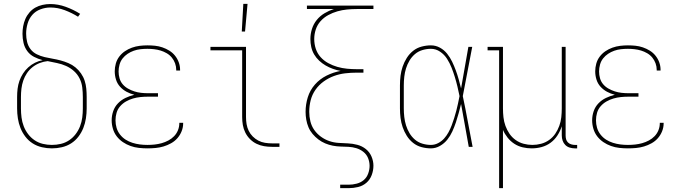

<svg xmlns="http://www.w3.org/2000/svg" viewBox="-20 -764 3540 999"><path d="M250 8Q224 8 198 2Q172 -4 150 -18Q128 -32 112 -53Q96 -74 86.5 -98Q77 -122 73 -148Q69 -174 69 -200V-259Q69 -281 71.5 -302Q74 -323 81 -343Q88 -363 99.5 -381Q111 -399 127 -413.5Q143 -428 162 -437.5Q181 -447 202 -451Q179 -457 157.5 -468Q136 -479 122 -498Q108 -517 102.5 -540.5Q97 -564 97 -588Q97 -608 100.5 -627.5Q104 -647 112 -665.5Q120 -684 133.5 -699.5Q147 -715 164 -724.5Q181 -734 201 -738.5Q221 -743 241 -743Q282 -743 322 -728.5Q362 -714 397 -692L386 -677Q354 -697 317 -711Q280 -725 242 -725Q216 -725 190.5 -715.5Q165 -706 148 -686.5Q131 -667 123.5 -641Q116 -615 116 -589Q116 -567 121 -546Q126 -525 139 -508Q152 -491 171.5 -481.5Q191 -472 212 -467Q233 -462 254 -458.5Q275 -455 295.5 -449.5Q316 -444 336 -435.5Q356 -427 372.5 -413.5Q389 -400 401.5 -382Q414 -364 420.5 -344Q427 -324 429 -302.5Q431 -281 431 -259V-200Q431 -174 427 -148Q423 -122 413.5 -98Q404 -74 388 -53Q372 -32 350 -18Q328 -4 302 2Q276 8 250 8ZM250 -10Q274 -10 297 -15.5Q320 -21 339.5 -34Q359 -47 373.5 -66Q388 -85 396.5 -107Q405 -129 408 -152.5Q411 -176 411 -200V-259Q411 -284 408 -309Q405 -334 394 -356Q383 -378 364.5 -394.5Q346 -411 323.5 -421Q301 -431 276.5 -436Q252 -441 228 -446Q207 -444 186.5 -436Q166 -428 149 -414.5Q132 -401 120 -383Q108 -365 101 -344.5Q94 -324 91.5 -302.5Q89 -281 89 -259V-200Q89 -176 92 -152.5Q95 -129 103.5 -107Q112 -85 126.5 -66Q141 -47 160.5 -34Q180 -21 203 -15.5Q226 -10 250 -10Z M747 8Q725 8 702.5 5.5Q680 3 659 -4.5Q638 -12 619.5 -24.5Q601 -37 587.5 -54.5Q574 -72 567.5 -94Q561 -116 561 -138Q561 -162 569 -185.5Q577 -209 594 -226.5Q611 -244 633 -254.5Q655 -265 679 -271Q658 -276 638.5 -286.5Q619 -297 604.5 -313Q590 -329 583.5 -350Q577 -371 577 -393Q577 -413 582.5 -433Q588 -453 600.5 -469.5Q613 -486 630 -497.5Q647 -509 666.5 -516Q686 -523 706.5 -525.5Q727 -528 747 -528Q767 -528 786.5 -526Q806 -524 825 -517.5Q844 -511 861 -500.5Q878 -490 890.5 -474.5Q903 -459 910 -440Q917 -421 917 -401V-397H897V-400Q897 -418 891 -434.5Q885 -451 874 -464.5Q863 -478 847.5 -487Q832 -496 815.5 -501Q799 -506 781.5 -508Q764 -510 747 -510Q729 -510 711 -508Q693 -506 676 -500Q659 -494 644 -484Q629 -474 618 -460Q607 -446 602 -428Q597 -410 597 -392Q597 -374 602 -356.5Q607 -339 618.5 -325.5Q630 -312 646 -303Q662 -294 679 -288.5Q696 -283 714 -281Q732 -279 750 -279H802V-261H750Q730 -261 710.5 -259Q691 -257 672 -251.5Q653 -246 635.5 -236Q618 -226 605 -211Q592 -196 586.5 -177Q581 -158 581 -138Q581 -118 586.5 -99Q592 -80 604.5 -64Q617 -48 633.5 -37.5Q650 -27 669 -21Q688 -15 707.5 -12.5Q727 -10 747 -10Q766 -10 784.5 -12Q803 -14 821 -19Q839 -24 856 -33Q873 -42 886 -55.5Q899 -69 906 -86.5Q913 -104 913 -123V-125H933V-122Q933 -101 925 -81Q917 -61 903 -45Q889 -29 870 -18.5Q851 -8 831 -2Q811 4 789.5 6Q768 8 747 8Z M1395 0Q1374 0 1353.5 -3.5Q1333 -7 1314.5 -16Q1296 -25 1281 -40Q1266 -55 1256.5 -74Q1247 -93 1243.5 -113.5Q1240 -134 1240 -155V-502H1075V-520H1260V-155Q1260 -136 1263 -118Q1266 -100 1274 -83.5Q1282 -67 1295 -54Q1308 -41 1324 -32.5Q1340 -24 1358.5 -21Q1377 -18 1395 -18H1434V0ZM1238 -600 1246 -744H1268L1255 -600Z M1750 215V197H1794Q1815 197 1836 191.5Q1857 186 1872.5 173Q1888 160 1895.5 139.5Q1903 119 1903 99Q1903 78 1895 58.5Q1887 39 1870.5 26Q1854 13 1834 7Q1814 1 1793.5 0Q1773 -1 1752.5 -1.5Q1732 -2 1711.5 -6Q1691 -10 1672 -18Q1653 -26 1636.5 -38.5Q1620 -51 1606.5 -67Q1593 -83 1585 -102Q1577 -121 1573.5 -141.5Q1570 -162 1570 -182Q1570 -221 1581.5 -258Q1593 -295 1618.5 -324Q1644 -353 1679 -370.5Q1714 -388 1752 -395Q1731 -399 1711.5 -406Q1692 -413 1674 -423.5Q1656 -434 1640.5 -448.5Q1625 -463 1614.5 -481Q1604 -499 1599.5 -519.5Q1595 -540 1595 -561Q1595 -587 1603 -613Q1611 -639 1628 -660Q1645 -681 1668.5 -695Q1692 -709 1717 -717H1577V-735H1923V-717H1836Q1811 -717 1785.5 -714.5Q1760 -712 1735.5 -705Q1711 -698 1688 -685.5Q1665 -673 1648 -654Q1631 -635 1623 -610.5Q1615 -586 1615 -561Q1615 -535 1623 -510.5Q1631 -486 1648 -467Q1665 -448 1688 -435.5Q1711 -423 1735.5 -416Q1760 -409 1785.5 -406.5Q1811 -404 1836 -404H1871V-386H1836Q1806 -386 1776 -382.5Q1746 -379 1717.5 -368.5Q1689 -358 1664 -340Q1639 -322 1621.5 -297Q1604 -272 1596.5 -242.5Q1589 -213 1589 -182Q1589 -157 1595 -132.5Q1601 -108 1615 -88Q1629 -68 1649.5 -53Q1670 -38 1693.5 -30Q1717 -22 1741.5 -20.5Q1766 -19 1790.5 -18Q1815 -17 1839.5 -10.5Q1864 -4 1883.5 11.5Q1903 27 1913 50.5Q1923 74 1923 98Q1923 123 1914 147Q1905 171 1886.5 187Q1868 203 1843.5 209Q1819 215 1794 215Z M2222 8Q2198 8 2173.5 1.5Q2149 -5 2129.5 -20.5Q2110 -36 2096.5 -57.5Q2083 -79 2075 -102.5Q2067 -126 2064 -150.5Q2061 -175 2061 -200V-320Q2061 -345 2064 -369.5Q2067 -394 2075 -417.5Q2083 -441 2096.5 -462.5Q2110 -484 2129.5 -499.5Q2149 -515 2173.5 -521.5Q2198 -528 2222 -528Q2247 -528 2269 -516Q2291 -504 2306.5 -484.5Q2322 -465 2332.5 -443Q2343 -421 2351.5 -398Q2360 -375 2366.5 -351.5Q2373 -328 2379 -304Q2389 -358 2398 -412Q2407 -466 2417 -520H2437Q2424 -456 2412.5 -392Q2401 -328 2388 -264Q2402 -198 2414 -132Q2426 -66 2439 0H2419Q2409 -56 2399 -112Q2389 -168 2379 -223Q2373 -199 2366.5 -175Q2360 -151 2352 -127Q2344 -103 2333.5 -80Q2323 -57 2307.5 -37.5Q2292 -18 2269.5 -5Q2247 8 2222 8ZM2222 -10Q2242 -10 2260 -19.5Q2278 -29 2291 -43.5Q2304 -58 2313.5 -75.5Q2323 -93 2330 -111.5Q2337 -130 2343 -149Q2349 -168 2354 -187Q2359 -206 2363 -225Q2367 -244 2371 -264Q2366 -289 2360 -314Q2354 -339 2346.5 -363.5Q2339 -388 2329.5 -412Q2320 -436 2306 -458Q2292 -480 2270 -495Q2248 -510 2222 -510Q2200 -510 2178 -503.5Q2156 -497 2139 -482.5Q2122 -468 2110.5 -448.5Q2099 -429 2092.5 -408Q2086 -387 2083.5 -364.5Q2081 -342 2081 -320V-200Q2081 -178 2083.5 -155.5Q2086 -133 2092.5 -112Q2099 -91 2110.5 -71.5Q2122 -52 2139 -37.5Q2156 -23 2178 -16.5Q2200 -10 2222 -10Z M2577 215V-502H2517V-520H2597V-200Q2597 -177 2599.5 -154Q2602 -131 2610 -109Q2618 -87 2631 -68Q2644 -49 2663 -35.5Q2682 -22 2704.5 -16Q2727 -10 2750 -10Q2773 -10 2795.5 -16Q2818 -22 2837 -35.5Q2856 -49 2869 -68Q2882 -87 2890 -109Q2898 -131 2900.5 -154Q2903 -177 2903 -200V-520H2923V-59Q2923 -49 2925.5 -39.5Q2928 -30 2935 -23Q2942 -16 2952 -13Q2962 -10 2971 -10H2983V8H2971Q2958 8 2944.5 4Q2931 0 2921.5 -9.5Q2912 -19 2907.5 -32Q2903 -45 2903 -59V-107Q2895 -82 2880.5 -59.5Q2866 -37 2845 -21.5Q2824 -6 2798.5 1Q2773 8 2746 8Q2723 8 2699.5 2.5Q2676 -3 2656 -16Q2636 -29 2621 -48Q2606 -67 2597 -88V215Z M3247 8Q3225 8 3202.5 5.5Q3180 3 3159 -4.5Q3138 -12 3119.5 -24.5Q3101 -37 3087.5 -54.5Q3074 -72 3067.5 -94Q3061 -116 3061 -138Q3061 -162 3069 -185.5Q3077 -209 3094 -226.5Q3111 -244 3133 -254.5Q3155 -265 3179 -271Q3158 -276 3138.5 -286.5Q3119 -297 3104.5 -313Q3090 -329 3083.5 -350Q3077 -371 3077 -393Q3077 -413 3082.5 -433Q3088 -453 3100.5 -469.5Q3113 -486 3130 -497.5Q3147 -509 3166.5 -516Q3186 -523 3206.5 -525.5Q3227 -528 3247 -528Q3267 -528 3286.5 -526Q3306 -524 3325 -517.5Q3344 -511 3361 -500.5Q3378 -490 3390.5 -474.5Q3403 -459 3410 -440Q3417 -421 3417 -401V-397H3397V-400Q3397 -418 3391 -434.5Q3385 -451 3374 -464.5Q3363 -478 3347.5 -487Q3332 -496 3315.5 -501Q3299 -506 3281.5 -508Q3264 -510 3247 -510Q3229 -510 3211 -508Q3193 -506 3176 -500Q3159 -494 3144 -484Q3129 -474 3118 -460Q3107 -446 3102 -428Q3097 -410 3097 -392Q3097 -374 3102 -356.5Q3107 -339 3118.5 -325.5Q3130 -312 3146 -303Q3162 -294 3179 -288.5Q3196 -283 3214 -281Q3232 -279 3250 -279H3302V-261H3250Q3230 -261 3210.5 -259Q3191 -257 3172 -251.5Q3153 -246 3135.5 -236Q3118 -226 3105 -211Q3092 -196 3086.5 -177Q3081 -158 3081 -138Q3081 -118 3086.5 -99Q3092 -80 3104.5 -64Q3117 -48 3133.5 -37.5Q3150 -27 3169 -21Q3188 -15 3207.5 -12.5Q3227 -10 3247 -10Q3266 -10 3284.5 -12Q3303 -14 3321 -19Q3339 -24 3356 -33Q3373 -42 3386 -55.5Q3399 -69 3406 -86.5Q3413 -104 3413 -123V-125H3433V-122Q3433 -101 3425 -81Q3417 -61 3403 -45Q3389 -29 3370 -18.5Q3351 -8 3331 -2Q3311 4 3289.5 6Q3268 8 3247 8Z"/></svg>

Font: Iosevka Curly Slab Thin
Style: Regular
Weight: 100
Monospace: yes
Designer: Belleve Invis
Foundry: Belleve Invis
Version: Version 22.1.2; ttfautohint (v1.8.4)